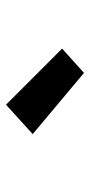

<svg xmlns="http://www.w3.org/2000/svg" viewBox="150 -994 300 640"><g transform="rotate(-90 300.0 -674.0)"><path d="M377 -544 173 -715 271 -804 458 -617Z"/></g></svg>

Font: Iosevka SS04 XBd Ex
Style: Italic
Weight: 800
Width: 7
Italic angle: -9°
Monospace: yes
Designer: Belleve Invis
Foundry: Belleve Invis
Version: Version 19.0.0; ttfautohint (v1.8.4)